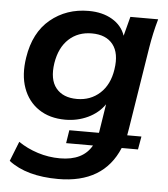

<svg xmlns="http://www.w3.org/2000/svg" viewBox="-53 -562 728 833"><g transform="rotate(5 311.5 -146.0)"><path d="M231 223Q93 223 15 163L49 77Q87 103 134 118Q181 133 231 133Q331 133 369 65H252L261 8H390L391 3L410 -118Q383 -79 337.5 -57.5Q292 -36 239 -36Q171 -36 123.5 -68Q76 -100 55.5 -157Q35 -214 47 -290Q64 -400 133.5 -457.5Q203 -515 300 -515Q360 -515 402.5 -490Q445 -465 460 -421L482 -505H603Q594 -474 587 -442Q580 -410 575 -379L518 -21Q516 -8 513 8H575L565 65H494Q428 223 231 223ZM282 -130Q341 -130 382 -167.5Q423 -205 433 -272Q444 -343 414 -381Q384 -419 322 -419Q262 -419 222 -382Q182 -345 171 -277Q160 -205 190.5 -167.5Q221 -130 282 -130Z"/></g></svg>

Font: Mulish
Style: Bold Italic
Weight: 700
Italic angle: -9°
Designer: Vernon Adams
Foundry: Vernon Adams
Version: Version 3.603; ttfautohint (v1.8.3)